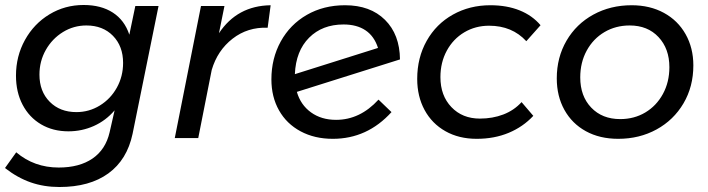

<svg xmlns="http://www.w3.org/2000/svg" viewBox="-22 -553 2837 769"><path d="M-2 120 43 57Q115 118 213 118Q296 118 348.5 82Q401 46 417 -23L437 -111Q402 -70 354 -48.5Q306 -27 252 -27Q190 -27 142.5 -55Q95 -83 68.5 -133.5Q42 -184 42 -250Q42 -328 78 -393Q114 -458 176 -495.5Q238 -533 313 -533Q383 -533 430 -502.5Q477 -472 496 -414L520 -529H613L509 -17Q487 87 412 141.5Q337 196 216 196Q154 196 101 177.5Q48 159 -2 120ZM471 -301Q471 -368 430.5 -409.5Q390 -451 324 -451Q273 -451 230 -424.5Q187 -398 161.5 -353Q136 -308 136 -254Q136 -187 177 -145.5Q218 -104 284 -104Q335 -104 378 -130.5Q421 -157 446 -202Q471 -247 471 -301Z M1062 -532 1050 -442Q970 -445 909.5 -398Q849 -351 826 -273L772 0H678L783 -529H877L855 -420Q928 -530 1062 -532Z M1494 -154 1546 -104Q1449 3 1311 3Q1238 3 1182 -27Q1126 -57 1095.5 -111Q1065 -165 1065 -235Q1065 -319 1102.5 -387Q1140 -455 1207 -493.5Q1274 -532 1360 -532Q1461 -532 1520 -473.5Q1579 -415 1580 -315L1167 -185Q1182 -133 1223.5 -103Q1265 -73 1324 -73Q1420 -73 1494 -154ZM1159 -256 1492 -361Q1477 -408 1442 -431.5Q1407 -455 1354 -455Q1269 -455 1216 -402Q1163 -349 1159 -256Z M1649 -237Q1649 -322 1687 -389.5Q1725 -457 1792 -494.5Q1859 -532 1942 -532Q2008 -532 2059 -511.5Q2110 -491 2143 -452L2086 -388Q2029 -450 1937 -450Q1882 -450 1837.5 -423.5Q1793 -397 1767.5 -350Q1742 -303 1742 -244Q1742 -170 1786 -124Q1830 -78 1900 -78Q1951 -78 1994 -94.5Q2037 -111 2067 -144L2114 -89Q2073 -45 2015.5 -21Q1958 3 1887 3Q1816 3 1762 -27.5Q1708 -58 1678.5 -112.5Q1649 -167 1649 -237Z M2755 -291Q2755 -206 2715.5 -139Q2676 -72 2607.5 -34.5Q2539 3 2454 3Q2380 3 2324.5 -27.5Q2269 -58 2238.5 -113Q2208 -168 2208 -239Q2208 -323 2247 -390Q2286 -457 2354.5 -494.5Q2423 -532 2508 -532Q2581 -532 2637 -501.5Q2693 -471 2724 -416Q2755 -361 2755 -291ZM2302 -243Q2302 -168 2346 -122Q2390 -76 2462 -76Q2518 -76 2562.5 -102.5Q2607 -129 2633 -176.5Q2659 -224 2659 -284Q2659 -358 2615.5 -404.5Q2572 -451 2500 -451Q2444 -451 2399 -424.5Q2354 -398 2328 -350.5Q2302 -303 2302 -243Z"/></svg>

Font: TypoPRO Montserrat Alternates
Style: Italic
Weight: 400
Italic angle: -11.3°
Designer: Julieta Ulanovsky
Foundry: Julieta Ulanovsky
Version: Version 6.001